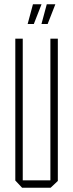

<svg xmlns="http://www.w3.org/2000/svg" viewBox="-20 -883 343 903"><path d="M84 0 52 -34V-701H87V-35H217V-701H252V-32L218 0ZM110 -770 135 -863H175V-862L139 -770ZM175 -770 200 -863H240V-862L204 -770Z"/></svg>

Font: Foldit Thin ExtraLight
Style: Regular
Weight: 250
Version: Version 1.003